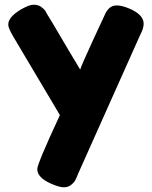

<svg xmlns="http://www.w3.org/2000/svg" viewBox="-20 -558 644 814"><path d="M530 -521Q497 -535 475 -535Q452 -535 438 -518Q428 -505 427 -501L374 -387Q324 -278 320 -263Q274 -339 226 -421Q213 -444 198.5 -467.5Q184 -491 178 -501Q172 -511 171 -514Q163 -523 153 -530Q140 -538 122 -538Q104 -538 69 -518Q15 -486 15 -454Q15 -439 35 -405L234 -70Q138 136 138 159Q138 195 197 221Q232 236 250 236Q268 236 280 227Q292 218 298 208Q299 207 303.5 197Q308 187 311 179L573 -407L574 -409Q575 -411 577 -415Q579 -419 581 -424Q589 -442 589 -458Q589 -495 530 -521Z"/></svg>

Font: FredokaOneMacrons
Style: Regular
Weight: 500
Designer: ""
Foundry: ""
Version: ""